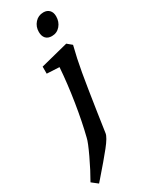

<svg xmlns="http://www.w3.org/2000/svg" viewBox="-291 -763 808 1041"><g transform="rotate(-30 113.5 -242.5)"><path d="M57 -13Q79 -100 96.5 -210Q114 -320 121 -419L43 -423V-467L216 -511L245 -487Q226 -413 212 -332.5Q198 -252 176 -106Q169 -55 158 16Q155 39 115.5 88.5Q76 138 6 218L-9 235L-46 206Q-14 151 19 81Q52 11 57 -13ZM119 -640Q119 -673 140 -696.5Q161 -720 193 -720Q216 -720 229.5 -706Q243 -692 243 -667Q243 -633 222.5 -609Q202 -585 170 -585Q145 -585 132 -599.5Q119 -614 119 -640Z"/></g></svg>

Font: Andada Pro SemiBold
Style: Italic
Weight: 600
Italic angle: -6.99998°
Designer: Carolina Giovagnoli
Foundry: Huerta Tipografica
Version: Version 3.005